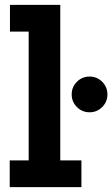

<svg xmlns="http://www.w3.org/2000/svg" viewBox="-20 -770 462 790"><path d="M21 -640V-750H228V-110H315V0H20V-110H98V-640ZM348.5 -308Q318 -308 296.5 -329.5Q275 -351 275 -381.5Q275 -412 296.5 -433.5Q318 -455 348.5 -455Q379 -455 400.5 -433.5Q422 -412 422 -381.5Q422 -351 400.5 -329.5Q379 -308 348.5 -308Z"/></svg>

Font: Cherry Swash
Style: Bold
Weight: 700
Designer: Kasatkina Nataliya
Foundry: Nataliya Kasatkina
Version: Version 1.001